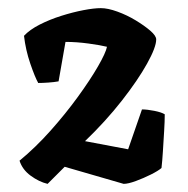

<svg xmlns="http://www.w3.org/2000/svg" viewBox="-20 -790 461 472"><path d="M97 -338Q76 -343 55.5 -358Q35 -373 28 -395Q67 -427 104 -468.5Q141 -510 171.5 -552Q202 -594 221 -627Q240 -660 243 -675Q227 -679 197.5 -683Q168 -687 141 -687L124 -590Q113 -588 98.5 -587Q84 -586 74 -586Q66 -600 54.5 -633.5Q43 -667 39 -702Q53 -717 77.5 -729.5Q102 -742 130.5 -751Q159 -760 185 -765Q211 -770 228 -770Q245 -770 268.5 -761.5Q292 -753 313.5 -740Q335 -727 349.5 -714.5Q364 -702 364 -693Q364 -674 341.5 -633.5Q319 -593 279.5 -542.5Q240 -492 189 -443L295 -423L329 -521Q342 -521 359.5 -517.5Q377 -514 385 -509Q385 -492 383.5 -467.5Q382 -443 380.5 -418.5Q379 -394 377 -377Q369 -370 351 -361Q333 -352 314 -345Q295 -338 284 -338L139 -380Z"/></svg>

Font: Texturina ExtraBold
Style: Regular
Weight: 800
Designer: Guillermo Torres Carreño
Foundry: Omnibus-Type
Version: Version 1.002; ttfautohint (v1.8.3)